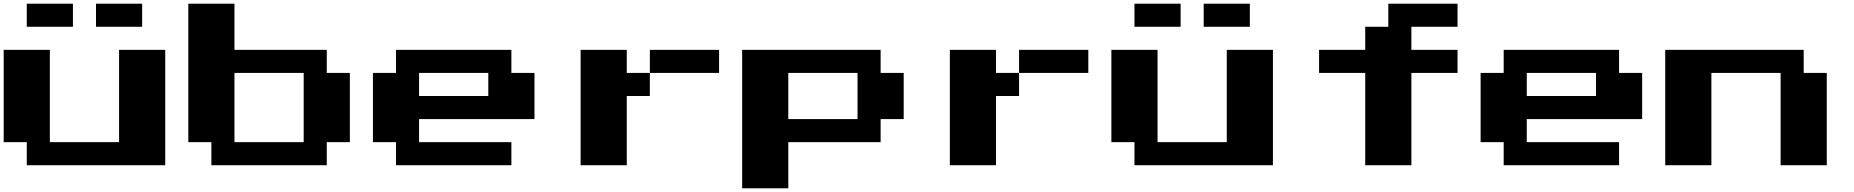

<svg xmlns="http://www.w3.org/2000/svg" viewBox="-20 -1020 10040 1040"><path d="M125 -875V-1000H375V-875ZM500 -875V-1000H750V-875ZM125 -125V-250H0V-750H250V-250H625V-750H875V-125Z M1125 -125V-250H1000V-1000H1250V-750H1750V-625H1875V-250H1750V-125ZM1250 -250H1625V-625H1250Z M2125 -125V-250H2000V-625H2125V-750H2750V-625H2875V-375H2250V-250H2750V-125ZM2250 -500H2625V-625H2250Z M3375 -625H3500V-500H3375V-125H3125V-750H3375ZM3875 -750V-625H3500V-750Z M4000 0V-750H4750V-625H4875V-375H4750V-250H4250V0ZM4250 -375H4625V-625H4250Z M5375 -625H5500V-500H5375V-125H5125V-750H5375ZM5875 -750V-625H5500V-750Z M6125 -875V-1000H6375V-875ZM6500 -875V-1000H6750V-875ZM6125 -125V-250H6000V-750H6250V-250H6625V-750H6875V-125Z M7375 -125V-625H7125V-750H7375V-875H7500V-1000H7875V-875H7625V-750H7875V-625H7625V-125Z M8125 -125V-250H8000V-625H8125V-750H8750V-625H8875V-375H8250V-250H8750V-125ZM8250 -500H8625V-625H8250Z M9000 -125V-750H9750V-625H9875V-125H9625V-625H9250V-125Z"/></svg>

Font: Press Start 2P
Style: Regular
Weight: 400
Designer: CodeMan38
Foundry: CodeMan38
Version: Version 3.000